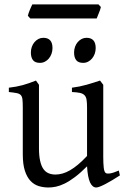

<svg xmlns="http://www.w3.org/2000/svg" viewBox="-20 -833 570 868"><path d="M522 -40Q503.9 -28.3 487.3 -18.3Q470.7 -8.3 456.5 -1Q442.4 6.3 431.6 10.5Q420.9 14.6 415 14.6Q397.9 14.6 387.2 -8.1Q376.5 -30.8 373.5 -81.1Q343.3 -50.8 318.1 -32Q293 -13.2 271.7 -2.9Q250.5 7.3 232.7 11Q214.8 14.6 199.2 14.6Q176.3 14.6 155.3 8.3Q134.3 2 118.2 -14.9Q102.1 -31.7 92.5 -61Q83 -90.3 83 -136.2V-347.2Q83 -370.6 81.5 -383.5Q80.1 -396.5 74 -403.1Q67.9 -409.7 55.2 -412.1Q42.5 -414.6 20 -417V-436.5Q37.6 -438.5 53 -441.4Q68.4 -444.3 82.8 -448.2Q97.2 -452.1 111.8 -457.3Q126.5 -462.4 142.6 -468.8L156.2 -449.7V-163.1Q156.2 -128.9 161.4 -106Q166.5 -83 176 -69.3Q185.5 -55.7 199.5 -49.8Q213.4 -43.9 231 -43.9Q246.6 -43.9 262.9 -48.6Q279.3 -53.2 296.6 -63.2Q314 -73.2 333 -89.1Q352.1 -105 373.5 -127.9V-347.2Q373.5 -369.1 371.3 -382.3Q369.1 -395.5 361.8 -402.8Q354.5 -410.2 341.1 -413.1Q327.6 -416 305.2 -417V-436.5Q340.3 -440.9 372.6 -450.2Q404.8 -459.5 432.1 -468.8L446.8 -449.7V-124Q446.8 -93.8 449 -74.7Q451.2 -55.7 458 -50.8Q463.9 -46.9 478 -49.1Q492.2 -51.3 517.1 -62ZM412.6 -615.7Q412.6 -602.1 408.2 -589.8Q403.8 -577.6 396.2 -568.6Q388.7 -559.6 378.4 -554.2Q368.2 -548.8 356 -548.8Q334 -548.8 324.5 -561Q314.9 -573.2 314.9 -595.7Q314.9 -609.4 319.3 -621.6Q323.7 -633.8 331.5 -642.8Q339.4 -651.9 349.4 -657Q359.4 -662.1 371.1 -662.1Q412.6 -662.1 412.6 -615.7ZM217.3 -615.7Q217.3 -602.1 212.9 -589.8Q208.5 -577.6 200.9 -568.6Q193.4 -559.6 183.1 -554.2Q172.9 -548.8 160.6 -548.8Q138.7 -548.8 129.2 -561Q119.6 -573.2 119.6 -595.7Q119.6 -609.4 124 -621.6Q128.4 -633.8 136.2 -642.8Q144 -651.9 154.1 -657Q164.1 -662.1 175.8 -662.1Q217.3 -662.1 217.3 -615.7ZM436 -801.3Q435.1 -795.9 432.6 -788.8Q430.2 -781.7 427.2 -774.7Q424.3 -767.6 421.6 -760.7Q418.9 -753.9 417 -749.5H116.7L106 -761.7Q106.9 -767.1 109.4 -773.9Q111.8 -780.8 114.7 -787.8Q117.7 -794.9 120.6 -801.5Q123.5 -808.1 126 -813H425.3Z"/></svg>

Font: Gentium Plus Viet
Style: Regular
Weight: 400
Designer: J. Victor Gaultney, Annie Olsen, Iska Routamaa, Becca Hirsbrunner
Foundry: SIL International
Version: Version 5.000